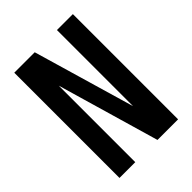

<svg xmlns="http://www.w3.org/2000/svg" viewBox="-208 -825 929 929"><g transform="rotate(-45 257.0 -360.0)"><path d="M57 0V-720H197L376 -107L349 -105V-720H458V0H317L139 -613L165 -615V0Z"/></g></svg>

Font: Instrument Sans Condensed SemiBold
Style: Regular
Weight: 600
Width: 3
Designer: Rodrigo Fuenzalida
Foundry: fragTYPE
Version: Version 1.000;gftools[0.9.28]